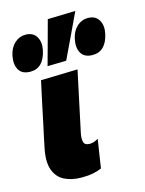

<svg xmlns="http://www.w3.org/2000/svg" viewBox="-130 -858 716 946"><g transform="rotate(-15 228.0 -385.5)"><path d="M167.5 14.5Q117.5 14.5 80.8 -3.8Q44 -22 28.8 -64Q13.5 -106 28.5 -176.5Q35 -208 39.5 -229.5Q44 -251 49.5 -275.5Q64.5 -347 75.2 -397.8Q86 -448.5 97.5 -500.5L285 -505.5Q267 -422 252 -351Q237 -280 226.5 -231L219.5 -198.5Q213.5 -170 218.8 -152.8Q224 -135.5 248.5 -135.5Q259 -135.5 268.8 -138.5Q278.5 -141.5 292.5 -149.5L270 -4Q251.5 4.5 226.2 9.5Q201 14.5 167.5 14.5ZM146.5 -559Q162 -615 177.2 -670.8Q192.5 -726.5 207.5 -782.5L349 -786.5Q321.5 -728.5 294.8 -671.8Q268 -615 242 -561ZM58.5 -554.5Q16.5 -554.5 0.2 -582.5Q-16 -610.5 -7 -655Q1 -692.5 25 -714.8Q49 -737 80.5 -737Q119.5 -737 136.2 -709Q153 -681 144.5 -640.5Q126 -554.5 58.5 -554.5ZM376 -554.5Q334.5 -554.5 318 -582.5Q301.5 -610.5 311 -655Q319 -692.5 343 -714.8Q367 -737 398.5 -737Q437.5 -737 454.2 -709Q471 -681 462.5 -640.5Q444 -554.5 376 -554.5Z"/></g></svg>

Font: Commissioner ExtraBold
Style: Italic
Weight: 800
Italic angle: -12°
Designer: Kostas Bartsokas
Foundry: Kostas Bartsokas
Version: Version 1.000; ttfautohint (v1.8.3)